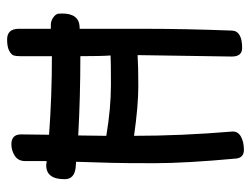

<svg xmlns="http://www.w3.org/2000/svg" viewBox="-103 -599 706 540"><g transform="rotate(-90 250.0 -329.0)"><path d="M16 -500Q16 -552 55 -552Q59 -552 63 -551H67V-611Q67 -631 82 -640.5Q97 -650 114 -650Q142 -650 142 -623L141 -544Q250 -536 362 -536V-625Q362 -637 364 -643.5Q366 -650 377 -656Q388 -662 409 -662Q439 -662 439 -629V-539H446Q460 -540 470.5 -532.5Q481 -525 481.5 -517.5Q482 -510 482 -507Q482 -459 443 -458H439V-272Q439 -162 434 -30Q433 -1 385 -1Q361 -1 361 -30L365 -295Q333 -293 277.5 -293Q222 -293 138 -305Q138 -173 150 -29Q151 -13 136 -4.5Q121 4 98.5 4Q76 4 74 -19Q61 -161 61 -247Q61 -333 62 -367L65 -468L51 -469Q16 -472 16 -500ZM364 -371Q362 -397 362 -456Q247 -456 139 -462L138 -383Q216 -370 281 -370Q346 -370 364 -371Z"/></g></svg>

Font: Patrick Hand SC
Style: Regular
Weight: 400
Designer: Patrick Wagesreiter
Foundry: Patrick Wagesreiter
Version: Version 1.003;PS 001.003;hotconv 1.0.70;makeotf.lib2.5.58329